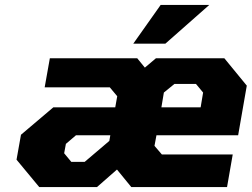

<svg xmlns="http://www.w3.org/2000/svg" viewBox="-20 -758 1020 778"><path d="M520 -581 631 -738H828L650 -581ZM139 0 47 -111 65 -212 196 -323H447L455 -368L425 -404H161L182 -522H536L567 -484L612 -522H889L980 -411L945 -210H614L606 -167L636 -132H923L900 0H512L454 -71L373 0ZM634 -323H793L803 -383L774 -418H687L644 -383ZM269 -102H323L423 -187L427 -210H288L247 -175L240 -137Z"/></svg>

Font: Tomorrow
Style: Bold Italic
Weight: 700
Italic angle: -10°
Designer: Tony de Marco, Monica Rizzolli
Foundry: Just in Type
Version: Version 2.002